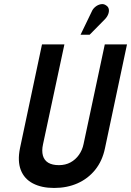

<svg xmlns="http://www.w3.org/2000/svg" viewBox="-20 -920 649 951"><path d="M498 -823Q510 -835 515.5 -848.5Q521 -862 519 -874Q517 -886 506 -893Q494 -902 479 -899Q464 -896 452 -886Q440 -876 435 -864L379 -748H424ZM500 -186 609 -700H499L394 -207Q388 -177 371 -153Q354 -129 329 -115.5Q304 -102 272 -102Q239 -102 219 -114Q199 -126 192.5 -149.5Q186 -173 193 -205L299 -700H188L79 -186Q66 -122 83 -78Q100 -34 143 -11.5Q186 11 248 11Q312 11 364 -12Q416 -35 451.5 -79Q487 -123 500 -186Z"/></svg>

Font: Advent Pro
Style: Bold Italic
Weight: 700
Italic angle: -12°
Designer: VivaRado, Andreas Kalpakidis
Foundry: VivaRado, Andreas Kalpakidis
Version: Version 3.000